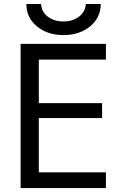

<svg xmlns="http://www.w3.org/2000/svg" viewBox="-20 -956 628 978"><path d="M177.7 -652.3V-430.7H500V-354.5H177.7V-78.1H519.5V2H85V-732.4H519.5V-652.3ZM114.3 -935.5H189.5Q191.4 -895.5 223.6 -871.1Q255.9 -846.7 303.2 -846.7Q350.6 -846.7 382.8 -871.6Q415 -896.5 417 -935.5H493.2Q493.2 -866.2 439 -821.8Q384.8 -777.3 303.2 -777.3Q221.7 -777.3 168 -821.8Q114.3 -866.2 114.3 -935.5Z"/></svg>

Font: Nasu
Style: Regular
Weight: 400
Designer: Ryoko NISHIZUKA (kana &amp; ideographs); Paul D. Hunt (Latin, Greek &amp; Cyrillic); Wenlong ZHANG (bopomofo); Sandoll C
Version: Version 2014.1215